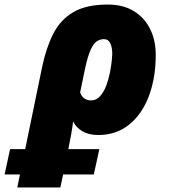

<svg xmlns="http://www.w3.org/2000/svg" viewBox="-113 -583 745 843"><path d="M-92.8 183.1 -68.8 71.8H-2.4L71.8 -288.1Q89.4 -372.6 120.6 -434.3Q151.9 -496.1 208.7 -529.5Q265.6 -563 359.9 -563Q428.2 -563 475.1 -533.9Q522 -504.9 546.4 -455.1Q570.8 -405.3 570.8 -342.8Q570.8 -241.2 540.8 -161.4Q510.7 -81.5 454.1 -35.9Q397.5 9.8 317.9 9.8Q276.4 9.8 248.3 -7.1Q220.2 -23.9 208 -49.8Q205.1 -23.9 199.5 6.8Q193.8 37.6 187 71.8H323.2L298.8 183.1H164.1L151.9 240.2H-37.1L-25.4 183.1ZM286.1 -142.1Q310.1 -142.1 326.7 -160.9Q343.3 -179.7 353.8 -208Q364.3 -236.3 369.9 -265.6Q375.5 -294.9 377.7 -317.1Q379.9 -339.4 379.9 -345.2Q379.9 -375 371.3 -393.1Q362.8 -411.1 342.8 -411.1Q326.7 -411.1 312.3 -401.9Q297.9 -392.6 284.9 -364.3Q272 -335.9 259.8 -278.8L238.8 -176.8Q245.6 -158.2 258.3 -150.1Q271 -142.1 286.1 -142.1Z"/></svg>

Font: Open Sans ExtraBold
Style: Italic
Weight: 800
Italic angle: -12°
Designer: Monotype Design Team
Foundry: Monotype Imaging Inc.
Version: Version 3.000; ttfautohint (v1.8.4)